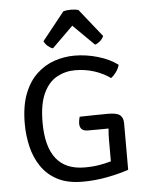

<svg xmlns="http://www.w3.org/2000/svg" viewBox="-54 -805 660 861"><g transform="rotate(-5 275.5 -374.5)"><path d="M295 -279.5Q327 -280 358.5 -280.8Q390 -281.5 423 -281.5Q463 -281.5 477 -269.5Q491 -257.5 491 -233.5V-23.5Q450.5 -9.5 395.5 1.2Q340.5 12 283.5 12Q216 12 170.5 -11.8Q125 -35.5 97.8 -76Q70.5 -116.5 58.8 -166.5Q47 -216.5 47 -269Q47 -348 68 -402.8Q89 -457.5 124.8 -491Q160.5 -524.5 204.8 -539.5Q249 -554.5 295.5 -554.5Q347.5 -554.5 400 -539.2Q452.5 -524 489.5 -496.5Q485 -479 473.5 -463.5Q462 -448 450.5 -440Q418.5 -463 378.2 -476Q338 -489 292 -489Q248 -489 210.2 -468.2Q172.5 -447.5 149.8 -399Q127 -350.5 127 -268Q127 -51 298 -51Q335 -51 364.8 -56.2Q394.5 -61.5 417 -68V-166Q417 -176 417.5 -189Q418 -202 419.5 -215.5Q394.5 -215 370.5 -215Q346.5 -215 326 -215Q290 -215 290 -249.5Q290 -255.5 291.5 -264.2Q293 -273 295 -279.5ZM331 -757 431.5 -631Q425.5 -617.5 414.2 -608Q403 -598.5 392 -595.5L297.5 -689L202.5 -595.5Q191.5 -598.5 180.2 -608Q169 -617.5 163 -631L263.5 -757Q277 -761 297.5 -761Q317.5 -761 331 -757Z"/></g></svg>

Font: Signika SC Light
Style: Regular
Weight: 300
Designer: Anna Giedryś
Foundry: Anna Giedryś
Version: Version 2.000; ttfautohint (v1.8.3) -l 8 -r 50 -G 200 -x 9 -